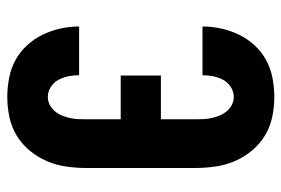

<svg xmlns="http://www.w3.org/2000/svg" viewBox="-146 -638 791 540"><g transform="rotate(-90 250.0 -367.5)"><path d="M248 8Q219 8 191 2Q163 -4 139 -18.5Q115 -33 96.5 -55.5Q78 -78 67 -104Q56 -130 52 -158.5Q48 -187 48 -215V-520Q48 -548 52 -576.5Q56 -605 67 -631Q78 -657 96.5 -679.5Q115 -702 139 -716.5Q163 -731 191 -737Q219 -743 248 -743Q274 -743 300.5 -738Q327 -733 350.5 -720.5Q374 -708 392.5 -688Q411 -668 422.5 -644.5Q434 -621 440 -594.5Q446 -568 446 -541H309Q309 -556 306 -571Q303 -586 296 -599Q289 -612 276 -620.5Q263 -629 248 -629Q236 -629 225.5 -623.5Q215 -618 207.5 -609Q200 -600 195.5 -589Q191 -578 188.5 -566.5Q186 -555 185.5 -543.5Q185 -532 185 -520V-424H308V-311H185V-215Q185 -203 185.5 -191.5Q186 -180 188.5 -168.5Q191 -157 195.5 -146Q200 -135 207.5 -126Q215 -117 225.5 -111.5Q236 -106 248 -106Q263 -106 276 -114.5Q289 -123 296 -136Q303 -149 306 -164Q309 -179 309 -194H446Q446 -167 440 -140.5Q434 -114 422.5 -90.5Q411 -67 392.5 -47Q374 -27 350.5 -14.5Q327 -2 300.5 3Q274 8 248 8Z"/></g></svg>

Font: Iosevka Curly Heavy
Style: Regular
Weight: 900
Monospace: yes
Designer: Belleve Invis
Foundry: Belleve Invis
Version: Version 22.1.2; ttfautohint (v1.8.4)